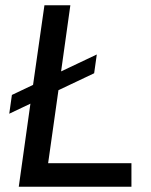

<svg xmlns="http://www.w3.org/2000/svg" viewBox="-20 -706 572 726"><path d="M477 -89V0H51L95 -314L15 -276L25 -347L105 -385L148 -686H246L211 -436L346 -500L336 -429L201 -365L162 -89Z"/></svg>

Font: Chivo
Style: Italic
Weight: 400
Italic angle: -8.05°
Designer: Hector Gatti
Foundry: Omnibus-Type
Version: Version 1.007